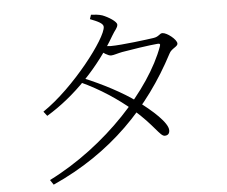

<svg xmlns="http://www.w3.org/2000/svg" viewBox="-55 -836 1110 939"><g transform="rotate(-5 500.0 -366.0)"><path d="M155 16 171 40C461 -90 658 -295 791 -549C803 -574 834 -579 834 -595C834 -615 787 -652 765 -652C750 -652 748 -636 719 -632C692 -628 562 -611 508 -611C496 -611 481 -613 461 -617L447 -598C468 -581 491 -565 506 -565C518 -565 540 -573 561 -577C599 -584 698 -599 737 -602C747 -603 752 -600 747 -588C674 -386 439 -126 155 16ZM733 -151C749 -151 757 -160 757 -176C757 -213 685 -278 611 -332C549 -377 454 -428 356 -468L343 -448C439 -404 522 -348 589 -291C687 -206 710 -151 733 -151ZM152 -320 169 -298C308 -381 437 -517 520 -661C534 -686 549 -697 549 -713C549 -728 509 -753 480 -764C462 -770 442 -771 425 -772L418 -751C454 -737 482 -725 482 -708C482 -653 306 -423 152 -320Z"/></g></svg>

Font: Source Han Serif CN VF
Style: Regular
Weight: 250
Designer: Ryoko NISHIZUKA 西塚涼子 (kana & ideographs); Frank Grießhammer (Latin, Greek & Cyrillic); Wenlong ZHANG 张文龙 (bopomofo); San
Foundry: Adobe
Version: Version 2.002;hotconv 1.1.0;makeotfexe 2.6.0